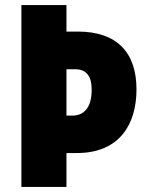

<svg xmlns="http://www.w3.org/2000/svg" viewBox="-20 -800 578 754"><path d="M516 -449C516 -594 439 -676 286 -676H241V-780H64V-66H241V-199H282C451 -199 516 -314 516 -449ZM264 -346H241V-528H276C319 -528 340 -501 340 -448C340 -375 308 -346 264 -346Z"/></svg>

Font: Noto Sans Malayalam UI Condensed Black
Style: Regular
Weight: 900
Width: 3
Designer: Jelle Bosma - Monotype Design Team
Foundry: Monotype Imaging Inc.
Version: Version 2.104